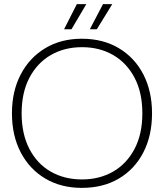

<svg xmlns="http://www.w3.org/2000/svg" viewBox="-20 -900 796 932"><path d="M377 12Q276 12 199.5 -33.5Q123 -79 80.5 -160.5Q38 -242 38 -350Q38 -457 80.5 -538.5Q123 -620 199.5 -666Q276 -712 377 -712Q480 -712 557 -666Q634 -620 676 -538.5Q718 -457 718 -350Q718 -242 676 -160.5Q634 -79 557.5 -33.5Q481 12 377 12ZM378 -29Q463 -29 529 -67Q595 -105 633 -177Q671 -249 671 -350Q671 -451 633 -523Q595 -595 529 -633Q463 -671 378 -671Q293 -671 227 -633Q161 -595 123 -523Q85 -451 85 -350Q85 -249 123 -176.5Q161 -104 227 -66.5Q293 -29 378 -29ZM416 -758 480 -880H525L450 -758ZM291 -758 353 -880H399L327 -758Z"/></svg>

Font: DM Sans 36pt ExtraLight
Style: Regular
Weight: 250
Designer: Colophon Foundry, Jonny Pinhorn
Foundry: Colophon Foundry
Version: Version 4.004;gftools[0.9.30]